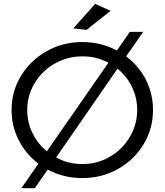

<svg xmlns="http://www.w3.org/2000/svg" viewBox="-20 -920 853 995"><path d="M40 0ZM772.9 -350.1Q772.9 -252.9 723.9 -171.9Q674.8 -90.8 590.8 -43.9Q506.8 2.9 407.2 2.9Q310.1 2.9 227.1 -41L160.2 55.2H90.8L179.2 -71.8Q114.3 -120.6 77.1 -193.4Q40 -266.1 40 -350.1Q40 -447.3 89.1 -527.6Q138.2 -607.9 222.2 -655Q306.2 -702.1 407.2 -702.1Q503.4 -702.1 585.9 -658.2L652.8 -754.9H722.2L633.8 -627.9Q699.2 -579.1 736.1 -506.6Q772.9 -434.1 772.9 -350.1ZM223.1 -136.2 542 -595.2Q479 -628.4 407.2 -627.9Q330.1 -627.9 264.6 -591.1Q199.2 -554.2 160.2 -490Q121.1 -425.8 121.1 -350.1Q121.1 -287.1 147.9 -231Q174.8 -174.8 223.1 -136.2ZM690.9 -350.1Q690.9 -413.1 664.1 -469Q637.2 -524.9 588.9 -564L271 -104Q333 -69.8 407.2 -69.8Q483.9 -69.8 548.8 -107.4Q613.8 -145 652.3 -209.5Q690.9 -273.9 690.9 -350.1ZM473.1 -899.9 553.2 -863.8 428.2 -765.1 359.9 -772.9Z"/></svg>

Font: Argentum Sans Light
Style: Regular
Weight: 300
Designer: Julieta Ulanovsky (Modified by Cristiano Sobral)
Foundry: Julieta Ulanovsky
Version: Version 1.000; ttfautohint (v1.5.65-e2d9)